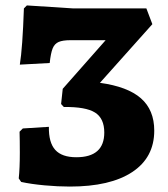

<svg xmlns="http://www.w3.org/2000/svg" viewBox="-20 -675 617 707"><path d="M548 -194Q548 -95 467 -41.5Q386 12 237 12Q193 12 144 7.5Q95 3 58 -5L49 -18Q53 -54 53 -113Q53 -159 52 -190L64 -202L160 -208Q159 -150 183.5 -123Q208 -96 261 -96Q364 -96 364 -187Q364 -239 330 -260.5Q296 -282 215 -281L205 -292L211 -348L369 -527H240Q211 -527 196 -520.5Q181 -514 174 -497Q167 -480 163 -443L53 -437Q63 -498 68 -644L79 -655L250 -644H519L541 -586L348 -370Q450 -356 499 -313Q548 -270 548 -194Z"/></svg>

Font: Alegreya SC ExtraBold
Style: Regular
Weight: 800
Designer: Juan Pablo del Peral
Foundry: Huerta Tipografica
Version: Version 2.007; ttfautohint (v1.6)